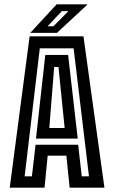

<svg xmlns="http://www.w3.org/2000/svg" viewBox="-20 -868 528 888"><path d="M25 0 117 -700H366L463 0H302L287 -148H200.5L186 0ZM94 -52.5H127.5L144.5 -198.5H341.5L358 -52.5H391.5L320.5 -644.5H164ZM146.5 -227 189.5 -614H295L339.5 -227ZM208 -276H279L250.5 -558H230.5ZM120 -716 242 -848H385.5L243.5 -716ZM200 -746.5H227L296.5 -816.5H266Z"/></svg>

Font: Tourney Condensed SemiBold
Style: Regular
Weight: 600
Width: 3
Designer: Tyler Finck
Foundry: Etcetera Type Co
Version: Version 1.010; ttfautohint (v1.8.3)